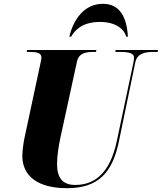

<svg xmlns="http://www.w3.org/2000/svg" viewBox="-20 -976 848 1006"><path d="M343 -784H353C372 -818 411 -861 504 -861C588 -861 632 -822 641 -784H650C645 -882 610 -956 519 -956C421 -956 365 -874 343 -784ZM331 10C495 10 569 -71 603 -235L689 -650C699 -697 742 -704 785 -704H806L808 -714H586L584 -704H604C649 -704 682 -700 682 -674C682 -669 681 -655 678 -643L592 -237C559 -80 485 -7 374 -7C307 -7 278 -45 279 -121C279 -159 288 -215 296 -252L383 -652C392 -697 429 -704 470 -704H483L485 -714H122L120 -704H132C171 -704 197 -700 197 -675C197 -665 192 -646 187 -621L108 -252C103 -229 97 -183 97 -160C97 -52 180 10 331 10Z"/></svg>

Font: Noto Serif Display SemiCondensed Black
Style: Italic
Weight: 900
Width: 4
Italic angle: -12°
Designer: Monotype Design Team
Foundry: Monotype Imaging Inc.
Version: Version 2.009